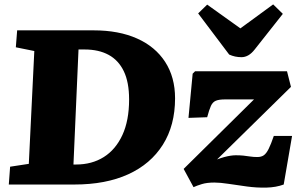

<svg xmlns="http://www.w3.org/2000/svg" viewBox="-20 -839 1369 873"><path d="M20 0 26 -81 111 -94 136 -607 52 -624 58 -701H406Q520 -701 603 -664Q686 -627 731 -557.5Q776 -488 776 -392Q776 -269 720.5 -181Q665 -93 563 -46.5Q461 0 318 0ZM314 -91H326Q398 -91 452 -125Q506 -159 536.5 -225Q567 -291 567 -387Q567 -465 543 -515Q519 -565 474 -589.5Q429 -614 365 -614H337ZM867 -515H1285L1303 -444L967 -114Q985 -121 1000 -125Q1015 -129 1028 -131Q1041 -133 1052 -133Q1071 -133 1086 -131.5Q1101 -130 1116.5 -127.5Q1132 -125 1150 -125Q1168 -125 1179.5 -133Q1191 -141 1201.5 -162Q1212 -183 1225 -221H1308L1270 0Q1235 13 1191 14Q1147 15 1103 9Q1059 3 1020 -3Q981 -9 955 -9Q921 -9 898 -2Q875 5 860 12L815 -71L1135 -387H1003Q976 -387 961.5 -381Q947 -375 939 -357.5Q931 -340 922 -306L837 -303L856 -504ZM881 -778 922 -818 1073 -710 1222 -819 1266 -776 1138 -614Q1124 -596 1109 -587.5Q1094 -579 1078 -579Q1063 -579 1049 -582Q1035 -585 1022 -591Z"/></svg>

Font: Literata ExtraBold
Style: Italic
Weight: 800
Italic angle: -2°
Designer: Latin by Veronika Burian and Jose Scaglione. Greek by Irene Vlachou. Cyrillic by Vera Evstafieva
Foundry: TypeTogether
Version: Version 3.002